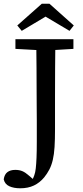

<svg xmlns="http://www.w3.org/2000/svg" viewBox="-43 -881 444 1033"><path d="M66 132Q31 132 7 121Q-17 110 -23 84Q-19 57 -3 45Q13 33 39 33Q61 33 77.5 40Q94 47 113 64L142 89H129H136L129 91Q136 77 141.5 62Q147 47 149.5 24.5Q152 2 153.5 -32.5Q155 -67 155 -119Q155 -147 155 -174Q155 -201 155 -232.5Q155 -264 154.5 -303.5Q154 -343 154 -395Q154 -447 153.5 -514.5Q153 -582 152 -670H255Q254 -593 253.5 -516Q253 -439 253 -360V-186Q253 -130 250.5 -90Q248 -50 241 -20.5Q234 9 222.5 31Q211 53 195 73Q171 102 139.5 117Q108 132 66 132ZM40 -618V-670H352V-618L219 -610H186ZM223 -861 354 -744 331 -715 161 -816H243L74 -715L50 -744L182 -861Z"/></svg>

Font: Source Serif 4
Style: Regular
Weight: 400
Designer: Frank Grießhammer
Foundry: Adobe Systems Incorporated
Version: Version 4.004;hotconv 1.0.116;makeotfexe 2.5.65601